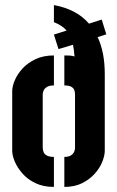

<svg xmlns="http://www.w3.org/2000/svg" viewBox="-20 -734 460 755"><path d="M233 1V-117Q250 -117 259 -123Q268 -129 271.5 -137Q275 -145 275 -152V-363Q275 -374 271.5 -381.5Q268 -389 259 -393.5Q250 -398 233 -398V-516Q244 -516 253.5 -515.5Q263 -515 273 -512Q272 -526 270.5 -537Q269 -548 267 -558L210 -541L192 -598L242 -614Q233 -624 221 -632Q209 -640 192 -647V-714Q236 -706 270.5 -688Q305 -670 330 -641L380 -657L398 -599L364 -588Q378 -558 385 -522Q392 -486 392 -442V-141Q392 -123 382.5 -98.5Q373 -74 353 -51.5Q333 -29 303.5 -14Q274 1 233 1ZM192 1Q150 1 119 -14Q88 -29 68 -52Q48 -75 38 -99Q28 -123 28 -141V-376Q28 -394 38 -418Q48 -442 68.5 -464.5Q89 -487 120 -501.5Q151 -516 192 -516V-398Q174 -398 164.5 -392Q155 -386 151.5 -378Q148 -370 148 -363V-154Q148 -143 152 -134.5Q156 -126 166 -121.5Q176 -117 192 -117Z"/></svg>

Font: Stick No Bills ExtraBold
Style: Regular
Weight: 800
Version: Version 2.000